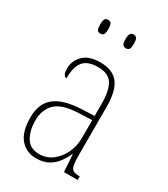

<svg xmlns="http://www.w3.org/2000/svg" viewBox="-185 -823 805 919"><g transform="rotate(30 217.5 -363.5)"><path d="M166 10Q113 10 79.5 -28.5Q46 -67 46 -146Q46 -224 93.5 -261.5Q141 -299 240 -303L309 -306V-371Q309 -446 287 -481.5Q265 -517 206 -517Q150 -517 126 -487.5Q102 -458 102 -395Q81 -395 81 -439Q81 -479 111.5 -510.5Q142 -542 206 -542Q274 -542 305.5 -501.5Q337 -461 337 -372V-105Q337 -68 341 -50Q345 -32 356 -26Q367 -20 388 -20H392V0H316L310 -95H308Q296 -68 278 -44Q260 -20 233 -5Q206 10 166 10ZM169 -15Q210 -15 241.5 -39Q273 -63 291 -101.5Q309 -140 309 -185V-283L239 -280Q148 -277 111 -242Q74 -207 74 -146Q74 -90 96.5 -52.5Q119 -15 169 -15ZM276 -661Q265 -661 259 -668.5Q253 -676 253 -698Q253 -721 259 -729Q265 -737 276 -737Q288 -737 293.5 -729Q299 -721 299 -698Q299 -676 293.5 -668.5Q288 -661 276 -661ZM135 -661Q123 -661 118 -668.5Q113 -676 113 -698Q113 -721 118 -729Q123 -737 135 -737Q147 -737 152.5 -729Q158 -721 158 -698Q158 -676 152.5 -668.5Q147 -661 135 -661Z"/></g></svg>

Font: Noto Serif Condensed Thin
Style: Regular
Weight: 100
Width: 3
Designer: Monotype Design Team
Foundry: Monotype Imaging Inc.
Version: Version 2.013; ttfautohint (v1.8.4.7-5d5b)